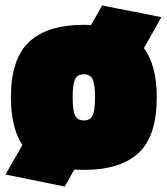

<svg xmlns="http://www.w3.org/2000/svg" viewBox="-25 -609 611 703"><path d="M282 13 247 12 212 74 -5 30 57 -78Q15 -141 15 -253Q15 -393 81.5 -455.5Q148 -518 282 -518Q299 -518 308 -517L349 -589L404 -578Q458 -568 512 -557L566 -546L502 -433Q549 -369 549 -253Q549 -111 482.5 -49Q416 13 282 13ZM250 -186Q259 -168 282 -168Q305 -168 314 -186Q323 -204 323 -252.5Q323 -301 314 -319Q305 -337 282 -337Q259 -337 250 -319Q241 -301 241 -252.5Q241 -204 250 -186Z"/></svg>

Font: Titillium Web
Style: Black
Weight: 900
Version: Version 1.001;PS 35.000;hotconv 1.0.70;makeotf.lib2.5.55311